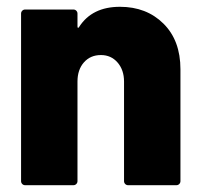

<svg xmlns="http://www.w3.org/2000/svg" viewBox="-20 -545 590 565"><path d="M333 -525Q411 -525 461 -475.5Q511 -426 511 -341V-12Q511 -7 507.5 -3.5Q504 0 499 0H357Q352 0 348.5 -3.5Q345 -7 345 -12V-305Q345 -339 326 -361Q307 -383 277 -383Q246 -383 227 -361.5Q208 -340 208 -305V-12Q208 -7 204.5 -3.5Q201 0 196 0H54Q49 0 45.5 -3.5Q42 -7 42 -12V-505Q42 -510 45.5 -513.5Q49 -517 54 -517H196Q201 -517 204.5 -513.5Q208 -510 208 -505V-468Q208 -464 209 -463.5Q210 -463 210 -463Q211 -463 213 -466Q251 -525 333 -525Z"/></svg>

Font: LinhAnh ExtBd
Style: Regular
Weight: 800
Designer: Jeremy Tribby
Foundry: Tribby Type
Version: Version 1.408